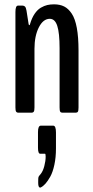

<svg xmlns="http://www.w3.org/2000/svg" viewBox="-20 -517 425 881"><path d="M167.5 342.8Q165.5 343.8 164.6 343.8Q155.3 343.8 155.3 322.8V314Q155.3 298.8 156.7 294.9Q158.2 291 166.5 281.7Q177.2 268.6 183.3 245.1Q189.5 221.7 189.5 201.7Q189.5 188.5 186.5 188.5H164.6Q154.3 188.5 154.3 160.6V88.9Q154.3 59.6 167.5 59.6H224.1Q236.8 59.6 236.8 90.8V164.1Q236.8 205.1 229.5 239Q222.2 272.9 210.7 293.5Q199.2 314 188.5 325.9Q177.7 337.9 167.5 342.8ZM63 0Q57.1 0 54 -4.6Q50.8 -9.3 50.8 -23.9V-461.9Q50.8 -491.2 62.5 -491.2H83.5Q90.3 -491.2 94.7 -486.8Q99.1 -482.4 101.6 -468.3L111.3 -406.7Q112.3 -401.4 114.7 -401.4Q116.7 -401.4 117.7 -406.2Q126 -434.6 138.9 -453.6Q151.9 -472.7 167.5 -481.7Q183.1 -490.7 197 -493.9Q210.9 -497.1 228 -497.1Q254.9 -497.1 274.4 -487.3Q293.9 -477.5 309.3 -454.3Q324.7 -431.2 332.5 -388.9Q340.3 -346.7 340.3 -285.6V-23.9Q340.3 -9.3 337.4 -4.6Q334.5 0 328.1 0H265.6Q259.3 0 256.3 -4.6Q253.4 -9.3 253.4 -23.9V-296.4Q253.4 -365.2 242.9 -397.9Q232.4 -430.7 208.5 -430.7Q178.2 -430.7 158.2 -391.4Q138.2 -352.1 138.2 -293V-23.9Q138.2 -9.3 135 -4.6Q131.8 0 126 0Z"/></svg>

Font: BenchNine
Style: Bold
Weight: 700
Version: Version 1 ; ttfautohint (v0.92.18-e454-dirty) -l 8 -r 50 -G 